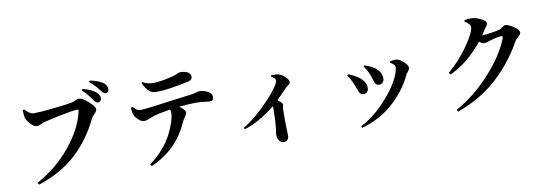

<svg xmlns="http://www.w3.org/2000/svg" viewBox="-61 -1264 5042 1756"><g transform="rotate(-10 2460.0 -386.0)"><path d="M848.6 -609.4Q831.1 -609.4 806.6 -646.5Q770.5 -701.2 721.7 -744.1L732.4 -756.8Q815.4 -734.4 856.4 -698.2Q882.8 -672.9 882.8 -643.6Q882.8 -628.9 873 -619.1Q863.3 -609.4 848.6 -609.4ZM932.6 -680.7Q915 -680.7 886.7 -719.7Q848.6 -770.5 800.8 -808.6L809.6 -820.3Q887.7 -805.7 931.6 -774.4Q963.9 -749 963.9 -714.8Q963.9 -700.2 955.6 -690.4Q947.3 -680.7 932.6 -680.7ZM172.9 -665Q190.4 -647.5 199.7 -638.7Q209 -629.9 224.6 -622.1Q240.2 -614.3 255.9 -614.3Q309.6 -614.3 442.4 -628.4Q575.2 -642.6 615.2 -651.4Q633.8 -655.3 650.4 -665Q667 -674.8 680.7 -674.8Q712.9 -674.8 767.6 -627Q822.3 -579.1 822.3 -552.7Q822.3 -534.2 800.3 -513.2Q778.3 -492.2 772.5 -480.5Q683.6 -293 544.4 -164.1Q405.3 -35.2 189.5 37.1L177.7 17.6Q365.2 -84 496.6 -245.1Q627.9 -406.2 662.1 -566.4Q665 -578.1 653.3 -578.1Q613.3 -578.1 503.9 -555.7Q394.5 -533.2 333 -517.6Q325.2 -515.6 301.8 -504.4Q278.3 -493.2 266.6 -493.2Q237.3 -493.2 205.1 -527.3Q172.9 -561.5 165 -591.8Q160.2 -616.2 160.2 -659.2Z M1271.5 -715.8 1281.2 -723.6Q1322.3 -697.3 1381.8 -697.3Q1446.3 -697.3 1559.6 -725.6Q1579.1 -730.5 1595.2 -737.3Q1611.3 -744.1 1619.6 -748Q1627.9 -752 1632.8 -752Q1679.7 -752 1706.5 -737.3Q1733.4 -722.7 1733.4 -694.3Q1733.4 -664.1 1695.3 -655.3Q1502.9 -612.3 1392.6 -612.3Q1350.6 -612.3 1324.7 -636.2Q1298.8 -660.2 1271.5 -715.8ZM1139.6 -510.7 1151.4 -515.6Q1184.6 -483.4 1199.2 -478.5Q1209 -474.6 1220.7 -474.6Q1248 -474.6 1334 -485.4Q1419.9 -496.1 1527.3 -511.2Q1634.8 -526.4 1681.6 -531.2Q1710 -534.2 1731.4 -539.6Q1752.9 -544.9 1762.2 -547.9Q1771.5 -550.8 1774.4 -550.8Q1819.3 -550.8 1856.9 -530.3Q1894.5 -509.8 1894.5 -481.4Q1894.5 -458 1885.7 -449.7Q1877 -441.4 1856.4 -441.4Q1850.6 -441.4 1808.1 -446.8Q1765.6 -452.1 1735.4 -452.1Q1663.1 -452.1 1572.3 -442.4Q1627 -407.2 1627 -379.9Q1627 -367.2 1609.9 -342.8Q1592.8 -318.4 1583 -297.9Q1481.4 -60.5 1234.4 47.9L1219.7 31.2Q1291 -18.6 1347.2 -84.5Q1403.3 -150.4 1433.1 -210.4Q1462.9 -270.5 1478 -319.3Q1493.2 -368.2 1493.2 -399.4Q1493.2 -418.9 1486.3 -431.6Q1381.8 -415 1327.1 -397.5Q1317.4 -394.5 1296.9 -386.2Q1276.4 -377.9 1262.2 -373.5Q1248 -369.1 1235.4 -369.1Q1211.9 -369.1 1183.6 -395.5Q1155.3 -421.9 1146.5 -448.2Q1136.7 -472.7 1139.6 -510.7Z M2448.2 -568.4 2451.2 -579.1Q2493.2 -583 2518.6 -576.2Q2550.8 -566.4 2579.6 -539.6Q2608.4 -512.7 2608.4 -491.2Q2608.4 -480.5 2603.5 -474.1Q2598.6 -467.8 2587.4 -460.9Q2576.2 -454.1 2570.3 -448.2Q2487.3 -361.3 2469.7 -344.7Q2512.7 -313.5 2512.7 -296.9Q2512.7 -292 2509.3 -275.9Q2505.9 -259.8 2505.9 -247.1Q2504.9 -190.4 2505.4 -151.9Q2505.9 -113.3 2507.3 -68.8Q2508.8 -24.4 2508.8 -13.7Q2508.8 11.7 2497.1 26.9Q2485.4 42 2463.9 42Q2434.6 42 2418.9 18.6Q2403.3 -4.9 2403.3 -38.1Q2403.3 -44.9 2406.7 -64Q2410.2 -83 2411.1 -92.8Q2419.9 -171.9 2419.9 -273.4Q2419.9 -286.1 2417 -297.9Q2270.5 -178.7 2129.9 -135.7L2122.1 -149.4Q2243.2 -221.7 2365.7 -352.5Q2488.3 -483.4 2488.3 -528.3Q2488.3 -546.9 2448.2 -568.4Z M3347.7 -421.9Q3323.2 -483.4 3298.8 -509.8L3306.6 -521.5Q3359.4 -503.9 3385.7 -487.3Q3458 -441.4 3458 -373Q3458 -349.6 3443.8 -336.4Q3429.7 -323.2 3410.2 -323.2Q3394.5 -323.2 3384.8 -331.5Q3375 -339.8 3371.1 -350.1Q3367.2 -360.4 3360.8 -383.3Q3354.5 -406.2 3347.7 -421.9ZM3670.9 -368.2Q3606.4 -230.5 3481.9 -119.1Q3357.4 -7.8 3189.5 38.1L3181.6 23.4Q3288.1 -30.3 3385.3 -128.4Q3482.4 -226.6 3534.7 -316.4Q3586.9 -406.2 3586.9 -457Q3586.9 -480.5 3542 -504.9L3543 -515.6Q3579.1 -523.4 3595.7 -523.4Q3629.9 -522.5 3668 -488.8Q3706.1 -455.1 3706.1 -426.8Q3706.1 -416 3690.4 -396.5Q3674.8 -377 3670.9 -368.2ZM3187.5 -363.3Q3168 -414.1 3136.7 -456.1L3146.5 -465.8Q3179.7 -456.1 3217.8 -432.6Q3302.7 -383.8 3302.7 -313.5Q3302.7 -291 3290 -277.3Q3277.3 -263.7 3253.9 -263.7Q3239.3 -263.7 3229 -272.9Q3218.8 -282.2 3214.4 -293Q3210 -303.7 3201.7 -326.7Q3193.4 -349.6 3187.5 -363.3Z M4416 -603.5Q4440.4 -603.5 4501 -612.8Q4561.5 -622.1 4582 -628.9Q4591.8 -631.8 4610.8 -646Q4629.9 -660.2 4640.6 -660.2Q4666 -660.2 4714.8 -628.4Q4763.7 -596.7 4763.7 -570.3Q4763.7 -554.7 4740.7 -535.2Q4717.8 -515.6 4710.9 -504.9Q4602.5 -310.5 4449.7 -172.4Q4296.9 -34.2 4079.1 44.9L4068.4 26.4Q4242.2 -69.3 4390.1 -231.4Q4538.1 -393.6 4597.7 -547.9Q4603.5 -566.4 4585.9 -566.4Q4548.8 -566.4 4472.7 -542Q4439.5 -530.3 4420.9 -530.3Q4405.3 -530.3 4377.9 -552.7Q4237.3 -377 4069.3 -301.8L4056.6 -319.3Q4164.1 -410.2 4247.1 -529.8Q4330.1 -649.4 4330.1 -698.2Q4330.1 -711.9 4315.4 -728Q4300.8 -744.1 4278.3 -755.9L4281.2 -769.5Q4322.3 -776.4 4345.7 -775.4Q4389.6 -773.4 4434.1 -750Q4478.5 -726.6 4478.5 -708Q4478.5 -698.2 4475.6 -692.4Q4472.7 -686.5 4464.8 -676.8Q4457 -667 4451.2 -658.2Q4445.3 -648.4 4433.1 -629.9Q4420.9 -611.3 4416 -603.5Z"/></g></svg>

Font: GenRyuMin TW TTF Bold
Style: Regular
Weight: 700
Version: Version 1.300